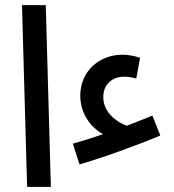

<svg xmlns="http://www.w3.org/2000/svg" viewBox="-20 -731 679 751"><path d="M86 0H179L159 -711H66ZM291 -88C385 -115 517 -163 607 -201L576 -279C544 -266 510 -252 476 -239C433 -255 384 -293 384 -351C384 -401 418 -431 467 -431C478 -431 494 -429 513 -424L528 -505C504 -513 481 -517 459 -517C369 -517 294 -453 294 -357C294 -288 333 -234 383 -206C341 -192 301 -179 265 -169Z"/></svg>

Font: Noto Sans Arabic Cond Med
Style: Regular
Weight: 500
Width: 3
Designer: Monotype Design Team, Nadine Chahine, Nizar Qandah and Khaled Hosny
Foundry: Monotype Imaging Inc.
Version: Version 2.012